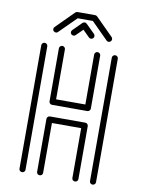

<svg xmlns="http://www.w3.org/2000/svg" viewBox="-98 -975 778 1042"><g transform="rotate(10 291.5 -454.0)"><path d="M97.2 0Q90.3 0 85.4 -4.6Q80.6 -9.3 80.6 -16.1V-696.3Q80.6 -703.1 85.4 -708Q90.3 -712.9 97.2 -712.9Q104 -712.9 108.9 -708Q113.8 -703.1 113.8 -696.3V-16.1Q113.8 -9.3 108.9 -4.6Q104 0 97.2 0ZM388.7 -388.2H194.3Q187.5 -388.2 182.6 -393.1Q177.7 -397.9 177.7 -404.8V-696.3Q177.7 -703.1 182.6 -708Q187.5 -712.9 194.3 -712.9Q201.2 -712.9 206.1 -708Q210.9 -703.1 210.9 -696.3V-421.4H372.1V-696.3Q372.1 -703.1 377 -708Q381.8 -712.9 388.7 -712.9Q395.5 -712.9 400.4 -708Q405.3 -703.1 405.3 -696.3V-404.8Q405.3 -397.9 400.4 -393.1Q395.5 -388.2 388.7 -388.2ZM485.8 0Q479 0 474.1 -4.6Q469.2 -9.3 469.2 -16.1V-696.3Q469.2 -703.1 474.1 -708Q479 -712.9 485.8 -712.9Q492.7 -712.9 497.6 -708Q502.4 -703.1 502.4 -696.3V-16.1Q502.4 -9.3 497.6 -4.6Q492.7 0 485.8 0ZM388.7 0Q381.8 0 377 -4.6Q372.1 -9.3 372.1 -16.1V-291H210.9V-16.1Q210.9 -9.3 206.1 -4.6Q201.2 0 194.3 0Q187.5 0 182.6 -4.6Q177.7 -9.3 177.7 -16.1V-307.6Q177.7 -314.5 182.6 -319.3Q187.5 -324.2 194.3 -324.2H388.7Q395.5 -324.2 400.4 -319.3Q405.3 -314.5 405.3 -307.6V-16.1Q405.3 -9.3 400.4 -4.6Q395.5 0 388.7 0ZM340.3 -778.3H338.9Q333 -778.3 328.6 -782.7L291.5 -819.3L254.4 -782.7Q250 -778.3 244.1 -778.3Q236.3 -778.3 231.4 -783.2Q226.6 -788.1 226.6 -794.4Q226.6 -800.8 231.4 -806.2L279.8 -854.5Q285.2 -859.4 291.5 -859.4Q297.9 -859.4 303.2 -854.5L352.1 -806.2Q356.4 -800.8 356.4 -794.4Q356.4 -788.1 351.6 -783.2Q346.7 -778.3 340.3 -778.3ZM437.5 -778.3H436Q430.2 -778.3 425.8 -782.7L333.5 -875H250L157.2 -782.7Q152.8 -778.3 147 -778.3Q139.2 -778.3 134.3 -783.2Q129.4 -788.1 129.4 -794.4Q129.4 -800.8 134.3 -806.2L231.4 -903.3Q236.3 -908.2 243.2 -908.2H340.3Q346.7 -908.2 352.1 -903.3L449.2 -806.2Q453.6 -800.8 453.6 -794.4Q453.6 -788.1 448.7 -783.2Q443.8 -778.3 437.5 -778.3Z"/></g></svg>

Font: Neon Sans
Style: Regular
Weight: 400
Designer: GGBot
Version: 0.80